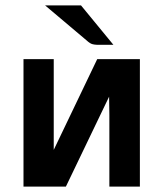

<svg xmlns="http://www.w3.org/2000/svg" viewBox="-20 -691 614 711"><path d="M147 -671H280L400 -525H346Q327 -525 318 -529Q309 -533 294 -547ZM67 0V-472H179V-205V-136L340 -472H498V0H385V-265Q385 -276 384.5 -299Q384 -322 384 -333L224 0Z"/></svg>

Font: Coval
Style: Bold
Weight: 700
Foundry: Context Ltd
Version: Version 001.000